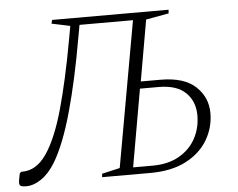

<svg xmlns="http://www.w3.org/2000/svg" viewBox="-54 -719 974 787"><g transform="rotate(-5 433.0 -325.0)"><path d="M288 -575Q259 -408 223 -278.5Q187 -149 144 -77Q118 -34 86 -12Q54 10 23 10Q2 10 -2.5 4Q-7 -2 -4 -19L1 -45L8 -51H13Q70 -51 112 -112Q154 -173 187 -290Q220 -407 250 -574L260 -629L184 -645L188 -660H667L666 -645L572 -628L528 -377H609Q706 -377 753.5 -332.5Q801 -288 801 -223Q801 -164 771 -113Q741 -62 681.5 -31Q622 0 534 0H336L337 -14L411 -31L518 -630H298ZM466 -29H546Q610 -29 655 -54.5Q700 -80 723.5 -123Q747 -166 747 -218Q747 -276 710 -312Q673 -348 599 -348H522Z"/></g></svg>

Font: Spectral SC ExtraLight
Style: Italic
Weight: 275
Italic angle: -10°
Designer: Jean-Baptiste Levee
Foundry: Production Type
Version: Version 2.001